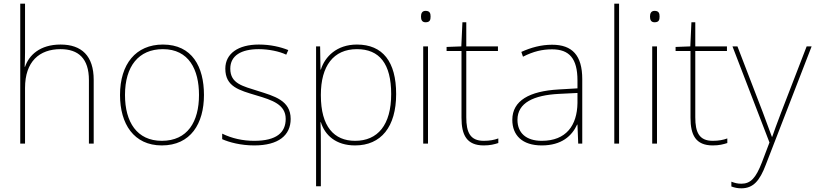

<svg xmlns="http://www.w3.org/2000/svg" viewBox="-20 -780 4429 1043"><path d="M116 -496V-760H90V0H116V-302C116 -446 194 -513 309 -513C406 -513 463 -462 463 -345V0H489V-346C489 -477 423 -538 309 -538C197 -538 137 -480 116 -417H114C115 -446 116 -466 116 -496Z M1088 -264C1088 -417 1024 -538 865 -538C718 -538 632 -432 632 -264C632 -107 707 10 859 10C1016 10 1088 -109 1088 -264ZM659 -264C659 -420 733 -513 865 -513C1006 -513 1061 -402 1061 -264C1061 -119 999 -15 859 -15C724 -15 659 -117 659 -264Z M1559 -134C1559 -235 1469 -258 1381 -286C1300 -312 1231 -325 1231 -407C1231 -478 1290 -513 1386 -513C1439 -513 1498 -501 1535 -483L1546 -508C1504 -525 1449 -538 1386 -538C1274 -538 1204 -489 1204 -407C1204 -309 1279 -290 1372 -262C1460 -236 1532 -212 1532 -134C1532 -60 1482 -15 1361 -15C1299 -15 1240 -28 1187 -54V-24C1225 -7 1288 10 1361 10C1493 10 1559 -45 1559 -134Z M1919 -538C1809 -538 1745 -472 1723 -402H1721L1719 -528H1697V232H1723V15C1723 -27 1723 -71 1721 -116H1723C1745 -46 1804 10 1909 10C2050 10 2132 -91 2132 -269C2132 -445 2059 -538 1919 -538ZM1919 -513C2041 -513 2105 -434 2105 -269C2105 -101 2032 -15 1909 -15C1795 -15 1723 -92 1723 -262V-265C1723 -421 1791 -513 1919 -513Z M2292 -721C2272 -721 2267 -706 2267 -690C2267 -673 2272 -659 2292 -659C2316 -659 2319 -673 2319 -690C2319 -706 2316 -721 2292 -721ZM2305 -528H2279V0H2305Z M2608 -15C2534 -15 2513 -61 2513 -143V-503H2685V-528H2513V-659H2492L2486 -528L2406 -525V-503H2487V-140C2487 -47 2515 10 2608 10C2643 10 2665 4 2687 -3V-28C2665 -20 2641 -15 2608 -15Z M2979 -537C2920 -537 2865 -522 2812 -498L2821 -472C2878 -501 2926 -512 2979 -512C3072 -512 3117 -463 3117 -343V-300L3014 -294C2857 -285 2763 -234 2763 -129C2763 -45 2817 10 2923 10C3031 10 3087 -42 3115 -103H3117L3121 0H3143V-350C3143 -480 3088 -537 2979 -537ZM3016 -270 3117 -275V-220C3115 -99 3056 -15 2923 -15C2838 -15 2791 -58 2791 -129C2791 -222 2880 -263 3016 -270Z M3343 0V-760H3317V0Z M3536 -721C3516 -721 3511 -706 3511 -690C3511 -673 3516 -659 3536 -659C3560 -659 3563 -673 3563 -690C3563 -706 3560 -721 3536 -721ZM3549 -528H3523V0H3549Z M3852 -15C3778 -15 3757 -61 3757 -143V-503H3929V-528H3757V-659H3736L3730 -528L3650 -525V-503H3731V-140C3731 -47 3759 10 3852 10C3887 10 3909 4 3931 -3V-28C3909 -20 3885 -15 3852 -15Z M3959 -528 4160 -6 4119 102C4086 187 4058 218 4007 218C3986 218 3972 214 3953 207V233C3972 240 3988 243 4007 243C4072 243 4107 202 4140 115L4389 -528H4362L4223 -168C4200 -108 4185 -66 4175 -37H4173C4163 -65 4147 -108 4123 -172L3986 -528Z"/></svg>

Font: Noto Sans Gujarati UI Thin
Style: Regular
Weight: 100
Designer: Jelle Bosma - Monotype Design Team, Universal Thirst
Foundry: Monotype Imaging Inc.
Version: Version 2.106